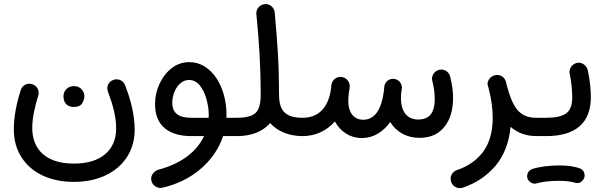

<svg xmlns="http://www.w3.org/2000/svg" viewBox="-20 -658 3030 962"><path d="M351.1 253.4C533.2 253.4 654.8 146 654.8 -6.8C654.8 -81.5 635.3 -158.2 606.4 -231.9C596.7 -255.4 575.2 -260.7 563.5 -260.7C557.6 -260.7 551.8 -259.3 545.9 -256.8C522.9 -247.6 517.6 -226.6 517.6 -214.8C517.6 -209 519 -203.1 521.5 -196.8C546.4 -130.9 562 -71.8 562 -15.1C562 40 543.5 83.5 506.8 114.7C469.7 146 417.5 161.6 349.6 161.6C214.8 161.6 141.6 94.7 141.6 -17.1C141.6 -65.9 153.8 -122.1 170.9 -176.3C172.9 -181.6 173.8 -187 173.8 -192.4C173.8 -205.6 167 -227.1 143.6 -235.4C138.2 -237.8 132.8 -238.8 127.4 -238.8C114.3 -238.8 93.8 -232.4 84.5 -208.5C63 -142.1 49.3 -73.7 49.3 -9.8C49.3 42.5 61.5 88.4 86.4 127.9C135.7 207 228.5 253.4 351.1 253.4ZM297.9 -176.3C297.9 -167.5 299.3 -159.7 301.8 -152.8C307.6 -136.7 321.8 -122.1 349.6 -122.1C370.6 -122.1 384.8 -128.4 392.1 -141.1C399.4 -153.3 402.8 -165 402.8 -175.8C402.8 -186 399.9 -194.8 394.5 -203.1C386.2 -216.8 371.1 -226.6 349.6 -226.6C318.8 -226.6 297.9 -202.1 297.9 -176.3Z M1002.4 23.9C965.3 103.5 885.7 162.6 774.9 191.9C751 198.2 737.3 219.7 737.3 237.3C737.3 240.2 737.8 243.2 738.3 246.1C742.7 270 765.6 283.7 783.7 283.7C786.1 283.7 789.1 283.2 792 282.7C932.6 252.4 1053.7 157.2 1097.7 23.9H1167.5C1192.9 23.9 1213.4 3.4 1213.4 -22C1213.4 -47.4 1192.9 -67.9 1167.5 -67.9H1114.3C1114.7 -73.7 1114.7 -79.6 1114.7 -85.9C1114.7 -217.3 1043.5 -346.7 928.7 -346.7C896 -346.7 866.7 -336.9 840.8 -316.9C814.9 -296.9 794.4 -270.5 779.3 -238.3C764.2 -206.1 756.8 -171.9 756.8 -135.7C756.8 -27.8 826.2 23.9 939 23.9ZM938.5 -67.9C880.4 -67.9 843.3 -86.9 843.3 -143.6C843.3 -198.7 877.4 -257.3 926.8 -257.3C948.7 -257.3 966.8 -248 981.4 -229.5C996.1 -210.4 1007.3 -188 1014.6 -161.1C1022 -134.3 1025.9 -107.9 1025.9 -83C1025.9 -77.6 1025.9 -72.8 1025.4 -67.9Z M1121.6 -22C1121.6 3.4 1142.1 23.9 1167.5 23.9C1238.3 23.9 1296.4 2 1333.5 -41.5C1372.1 2 1431.2 23.9 1496.1 23.9H1496.6C1522 23.9 1542.5 3.4 1542.5 -22C1542.5 -47.4 1522 -67.9 1496.6 -67.9H1496.1C1418 -67.9 1378.4 -96.7 1378.4 -180.2C1378.4 -182.6 1378.4 -184.6 1377.9 -186.5C1377.9 -261.7 1376 -331.5 1372.1 -395.5C1368.2 -459.5 1362.8 -525.9 1356.4 -595.7C1354 -621.1 1332 -637.7 1311 -637.7C1309.6 -637.7 1307.6 -637.7 1306.2 -637.2C1281.2 -634.8 1264.2 -613.3 1264.2 -591.8C1264.2 -590.3 1264.2 -588.4 1264.6 -586.9C1278.3 -445.8 1286.1 -331.5 1286.1 -180.2C1286.1 -136.7 1277.3 -107.4 1260.3 -91.8C1242.7 -75.7 1211.9 -67.9 1167.5 -67.9C1142.1 -67.9 1121.6 -47.4 1121.6 -22Z M1450.7 -22C1450.7 3.4 1471.2 23.9 1496.6 23.9C1562.5 23.9 1617.7 -4.4 1658.2 -49.3C1685.5 1 1732.9 33.7 1793 33.7C1851.6 33.7 1899.9 2.4 1935.1 -46.4C1965.8 2.9 2016.6 32.7 2081.5 32.7C2135.3 32.7 2176.8 14.6 2206.1 -22C2235.4 -58.1 2250 -106 2250 -166C2250 -183.1 2249 -199.7 2247.1 -214.8C2245.1 -230 2241.2 -249.5 2235.8 -273.4C2230 -298.8 2207.5 -309.6 2191.4 -309.6C2188 -309.6 2184.1 -309.1 2180.2 -308.1C2156.2 -302.2 2144.5 -280.8 2144.5 -263.7C2144.5 -260.3 2145 -256.3 2146 -252.9C2154.3 -220.2 2158.2 -189.5 2158.2 -160.6C2158.2 -96.7 2133.8 -59.1 2075.7 -59.1C2016.6 -59.1 1988.8 -103 1988.8 -167.5C1988.8 -173.8 1989.3 -180.2 1989.7 -187.5C1991.2 -196.8 1992.2 -205.6 1993.2 -214.8C1993.7 -216.3 1993.7 -218.3 1993.7 -219.7C1993.7 -227.1 1991.7 -233.4 1988.3 -239.7C1981.4 -252.9 1970.7 -260.3 1955.6 -262.7C1953.1 -263.2 1951.2 -263.2 1949.2 -263.2C1930.2 -263.2 1909.2 -249.5 1905.8 -225.6C1904.3 -214.8 1903.3 -205.6 1902.8 -197.3C1890.6 -109.9 1858.4 -58.1 1799.8 -58.1C1752.4 -58.1 1725.1 -95.2 1725.1 -149.9C1725.1 -163.1 1725.6 -173.8 1728 -193.4C1729.5 -200.7 1730.5 -208.5 1731.4 -215.8L1731.9 -219.7C1732.4 -221.7 1732.4 -223.6 1732.4 -226.1C1732.4 -242.2 1722.7 -261.2 1703.6 -269C1699.2 -271 1694.8 -272 1689.9 -272.5C1688.5 -272.9 1687 -272.9 1685.5 -272.9C1684.1 -272.9 1682.6 -272.9 1681.2 -272.5C1663.1 -270.5 1646 -257.3 1641.6 -238.3C1641.1 -235.8 1640.6 -232.9 1640.1 -230.5V-229C1638.7 -218.8 1637.2 -209.5 1636.7 -202.1C1622.6 -120.1 1577.1 -67.9 1496.6 -67.9C1471.2 -67.9 1450.7 -47.4 1450.7 -22Z M2425.3 -226.1C2425.8 -224.6 2426.3 -222.7 2426.8 -221.2C2441.4 -165.5 2448.7 -114.7 2448.7 -68.4C2448.7 2.4 2432.6 59.1 2400.9 102.1C2368.7 145 2324.7 175.8 2269 194.3C2249 200.7 2237.8 220.7 2237.8 236.8C2237.8 241.7 2238.8 247.1 2240.2 252.4C2246.6 274.4 2268.1 284.7 2283.2 284.7C2288.1 284.7 2293.5 283.7 2298.8 282.2C2364.7 260.3 2418.9 223.6 2462.4 172.9C2505.4 121.6 2530.8 56.6 2538.1 -22.5C2571.8 6.8 2614.3 23.9 2667.5 23.9H2668C2693.4 23.9 2713.9 3.4 2713.9 -22C2713.9 -47.4 2693.4 -67.9 2668 -67.9H2667.5C2579.1 -67.9 2548.3 -123 2519 -231.4L2515.1 -248C2510.7 -265.1 2495.6 -279.8 2476.1 -282.2C2474.6 -282.7 2472.7 -282.7 2470.7 -282.7C2467.3 -282.7 2463.4 -282.2 2460 -281.2C2435.1 -275.4 2422.9 -252.9 2422.9 -238.8C2422.9 -234.4 2423.8 -230.5 2425.3 -226.1Z M2621.6 -22C2621.6 3.4 2642.6 23.9 2668 23.9H2716.8C2742.2 23.9 2763.2 3.4 2763.2 -22C2763.2 -47.4 2742.2 -67.9 2716.8 -67.9H2668C2642.6 -67.9 2621.6 -47.4 2621.6 -22Z M2670.9 -22C2670.9 3.4 2691.4 23.9 2716.8 23.9C2863.3 23.9 2940.4 -41.5 2940.4 -170.9C2940.4 -204.6 2936.5 -255.9 2925.3 -304.2C2920.9 -329.1 2898.9 -343.8 2879.4 -343.8C2877.4 -343.8 2875.5 -343.8 2873 -343.3C2848.1 -339.4 2833.5 -317.4 2833.5 -297.4C2833.5 -295.4 2833.5 -293.5 2834 -291C2838.4 -270 2841.8 -248 2844.2 -225.6C2846.2 -203.1 2847.2 -185.1 2847.2 -171.4C2847.2 -131.3 2836.9 -104 2816.4 -89.8C2795.9 -75.2 2762.7 -67.9 2716.8 -67.9C2691.4 -67.9 2670.9 -47.4 2670.9 -22ZM2622.6 234.9C2628.4 253.9 2647 262.2 2659.2 262.2C2662.6 262.2 2665.5 261.7 2668.9 260.7C2694.8 252.4 2736.8 248 2781.2 248C2813 248 2839.4 251 2860.8 257.3C2865.2 258.8 2869.1 259.3 2872.6 259.3C2884.8 259.3 2895 253.4 2902.8 241.2C2907.2 234.9 2909.2 228.5 2909.2 221.2C2909.2 214.8 2908.2 197.3 2888.7 187C2861.8 176.3 2826.2 170.9 2781.2 170.9C2734.4 170.9 2683.1 177.2 2647.9 188.5C2627.9 194.8 2621.1 212.9 2621.1 224.1C2621.1 227.5 2621.6 231.4 2622.6 234.9Z"/></svg>

Font: Mikhak Medium
Style: Regular
Weight: 500
Designer: Amin Abedi
Version: Version 3.2